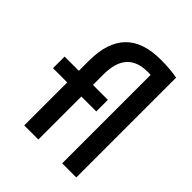

<svg xmlns="http://www.w3.org/2000/svg" viewBox="-205 -869 996 996"><g transform="rotate(45 293.0 -371.0)"><path d="M137.7 0H241.2V-315.4H350.6V-400.4H241.2V-478.5C241.2 -592.8 292 -649.4 394.5 -649.4C401.9 -649.4 408.7 -649.4 416 -648.9V0H519.5V-732.4C478.5 -739.3 441.9 -742.2 397.5 -742.2C223.6 -742.2 137.7 -653.3 137.7 -473.6V-400.4H33.2V-315.4H137.7Z"/></g></svg>

Font: Cascadia Mono NF
Style: Regular
Weight: 400
Monospace: yes
Designer: Aaron Bell
Foundry: Saja Typeworks
Version: Version 2404.023